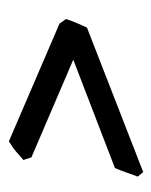

<svg xmlns="http://www.w3.org/2000/svg" viewBox="28 -510 360 457"><g transform="rotate(90 208.5 -282.0)"><path d="M400.9 -429.2Q398.9 -424.3 396.2 -417Q393.6 -409.7 390.9 -401.9Q388.2 -394 385.3 -386.7Q382.3 -379.4 380.4 -375L122.6 -275.9L355 -176.3L361.3 -157.2Q350.1 -147.5 341.1 -139.6Q332 -131.8 316.9 -122.6L36.6 -243.2L25.9 -258.3Q27.3 -264.2 30 -271Q32.7 -277.8 35.6 -284.7Q38.6 -291.5 41.3 -297.9Q43.9 -304.2 46.4 -308.6L390.1 -442.4Z"/></g></svg>

Font: Gentium Book Basic
Style: Italic
Weight: 400
Italic angle: -8°
Designer: J. Victor Gaultney and Annie Olsen
Foundry: SIL International
Version: Version 1.102; 2013; Maintenance release